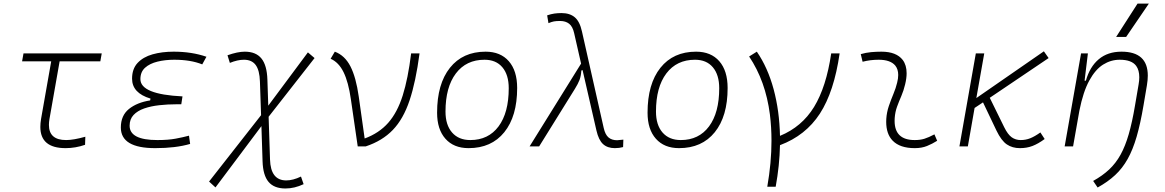

<svg xmlns="http://www.w3.org/2000/svg" viewBox="-20 -815 6485 1069"><path d="M345.2 9.8Q204.6 9.8 204.6 -108.4Q204.6 -128.4 208.5 -152.3L265.1 -473.6H103L110.8 -517.6H546.4L538.6 -473.6H312L255.4 -152.3Q252.4 -134.8 252.4 -119.6Q252.4 -35.2 348.1 -35.2Q389.2 -35.2 455.1 -53.7L453.6 -8.8Q400.4 9.8 345.2 9.8Z M844.2 9.8Q652.8 9.8 652.8 -105Q652.8 -171.9 698 -208.3Q743.2 -244.6 815.9 -255.9L817.9 -266.1Q715.3 -296.9 715.3 -377Q715.3 -431.6 746.1 -464.6Q776.9 -497.6 829.3 -512.5Q881.8 -527.3 946.8 -527.3Q1047.9 -527.3 1129.4 -499L1106 -456.5Q1042 -482.4 949.7 -482.4Q899.9 -482.4 856.9 -471.9Q814 -461.4 787.8 -438Q761.7 -414.6 761.7 -374.5Q761.7 -289.6 996.1 -278.3L989.3 -234.4H961.4Q913.1 -234.4 866.7 -229.2Q820.3 -224.1 783 -211.2Q745.6 -198.2 723.6 -174.8Q701.7 -151.4 701.7 -115.2Q701.7 -35.2 856 -35.2Q916.5 -35.2 958 -43Q999.5 -50.8 1032.2 -59.6L1038.6 -13.7Q958.5 9.8 844.2 9.8Z M1179.7 228.5 1144 195.8 1433.6 -173.8 1427.2 -361.3Q1425.3 -423.8 1403.6 -453.1Q1381.8 -482.4 1338.4 -482.4Q1302.7 -482.4 1259.8 -464.8L1246.6 -507.3Q1303.2 -527.3 1342.8 -527.3Q1404.8 -527.3 1435.5 -489.5Q1466.3 -451.7 1468.8 -371.6L1473.6 -226.6L1694.3 -523.4L1731.4 -491.7L1475.6 -165L1483.4 73.2Q1486.8 189.5 1573.7 189.5Q1611.3 189.5 1655.8 168L1670.4 210.4Q1619.6 234.4 1569.3 234.4Q1506.3 234.4 1475.3 197.8Q1444.3 161.1 1441.9 83.5L1435.5 -112.8Z M1971.7 0 1933.6 -262.2Q1919.9 -358.4 1892.8 -413.3Q1865.7 -468.3 1820.8 -487.8L1844.2 -527.3Q1899.9 -506.3 1931.2 -445.3Q1962.4 -384.3 1977.5 -276.9L2010.3 -43.9Q2090.8 -73.7 2141.6 -131.3Q2192.4 -189 2222.2 -283.4Q2252 -377.9 2269 -517.6H2315.9Q2294.9 -359.4 2260.3 -255.9Q2225.6 -152.3 2167.2 -91.6Q2108.9 -30.8 2016.6 0Z M2588.9 9.8Q2506.3 9.8 2460 -42.5Q2413.6 -94.7 2413.6 -187.5Q2413.6 -347.7 2485.1 -437.5Q2556.6 -527.3 2683.6 -527.3Q2766.6 -527.3 2813 -474.1Q2859.4 -420.9 2859.4 -325.2Q2859.4 -167.5 2787.8 -78.9Q2716.3 9.8 2588.9 9.8ZM2598.6 -35.2Q2699.2 -35.2 2755.9 -111.3Q2812.5 -187.5 2812.5 -323.7Q2812.5 -398.4 2777.1 -440.4Q2741.7 -482.4 2677.7 -482.4Q2575.7 -482.4 2518.1 -406Q2460.4 -329.6 2460.4 -193.8Q2460.4 -119.1 2497.1 -77.1Q2533.7 -35.2 2598.6 -35.2Z M3403.3 9.8Q3362.3 9.8 3337.6 -12.7Q3313 -35.2 3300.8 -88.4L3223.6 -424.8L3216.8 -422.4Q3214.8 -391.1 3206.5 -369.6Q3198.2 -348.1 3181.2 -320.8L2981.9 0H2928.7L3215.3 -460.9L3176.8 -629.9Q3168.5 -667.5 3148.7 -682.9Q3128.9 -698.2 3098.6 -698.2Q3076.7 -698.2 3064 -695.8Q3051.3 -693.4 3033.7 -686L3026.4 -729.5Q3047.9 -736.8 3066.4 -739.5Q3085 -742.2 3106.4 -742.2Q3152.3 -742.2 3180.2 -718.8Q3208 -695.3 3220.2 -639.6L3341.3 -102.5Q3349.6 -65.4 3367.9 -49.8Q3386.2 -34.2 3416 -34.2Q3423.3 -34.2 3450.7 -37.6L3449.2 3.9Q3428.2 9.8 3403.3 9.8Z M3760.7 9.8Q3678.2 9.8 3631.8 -42.5Q3585.4 -94.7 3585.4 -187.5Q3585.4 -347.7 3657 -437.5Q3728.5 -527.3 3855.5 -527.3Q3938.5 -527.3 3984.9 -474.1Q4031.2 -420.9 4031.2 -325.2Q4031.2 -167.5 3959.7 -78.9Q3888.2 9.8 3760.7 9.8ZM3770.5 -35.2Q3871.1 -35.2 3927.7 -111.3Q3984.4 -187.5 3984.4 -323.7Q3984.4 -398.4 3949 -440.4Q3913.6 -482.4 3849.6 -482.4Q3747.6 -482.4 3689.9 -406Q3632.3 -329.6 3632.3 -193.8Q3632.3 -119.1 3668.9 -77.1Q3705.6 -35.2 3770.5 -35.2Z M4252 224.6Q4275.4 90.8 4275.4 -31.2Q4275.4 -106.4 4266.6 -177.7Q4242.7 -363.8 4150.9 -500.5L4193.8 -527.3Q4254.9 -438.5 4287.4 -317.9Q4319.8 -197.3 4322.8 -58.6Q4444.3 -108.4 4512.5 -219.7Q4580.6 -331.1 4607.9 -517.6H4654.8Q4624 -304.2 4544.7 -182.1Q4465.3 -60.1 4322.8 -6.8Q4320.3 106.9 4298.8 224.6Z M5182.6 -66.9 5197.8 -31.2Q5170.9 -14.2 5141.4 -2.2Q5111.8 9.8 5073.2 9.8Q4990.7 9.8 4950.2 -31.7Q4914.1 -68.8 4914.1 -136.7Q4914.1 -144.5 4914.6 -153.3Q4917 -189.9 4928.7 -224.4Q4940.4 -258.8 4954.1 -291.5Q4967.8 -324.2 4975.1 -355Q4981 -378.4 4981 -397.5Q4981 -429.7 4964.4 -450.2Q4937 -482.4 4872.1 -482.4Q4825.7 -482.4 4782.7 -471.2L4772.5 -513.7Q4801.3 -522 4830.1 -524.7Q4858.9 -527.3 4887.7 -527.3Q4970.7 -527.3 5006.3 -481Q5027.8 -452.1 5027.8 -407.2Q5027.8 -379.4 5019.5 -345.2Q5011.2 -310.5 4998.5 -280.8Q4985.4 -250.5 4974.6 -221.2Q4963.9 -191.9 4961.4 -157.7Q4960.9 -149.9 4960.9 -142.1Q4960.9 -35.2 5072.8 -35.2Q5103.5 -35.2 5127 -42.5Q5150.4 -49.8 5182.6 -66.9Z M5321.8 0 5413.1 -517.6H5460L5416 -269L5792 -529.3L5818.4 -491.7L5490.7 -270.5L5571.3 -106.4Q5591.3 -65.9 5613 -50.5Q5634.8 -35.2 5663.1 -35.2Q5690.9 -35.2 5716.1 -45.2Q5741.2 -55.2 5772.5 -77.6L5796.4 -41Q5759.8 -14.2 5728.3 -2.2Q5696.8 9.8 5658.7 9.8Q5616.2 9.8 5585.7 -11Q5555.2 -31.7 5528.3 -87.4L5453.1 -245.1L5406.2 -213.9L5368.7 0Z M5907.7 0 5999 -517.6H6037.1L6018.6 -365.7H6025.9Q6047.4 -442.9 6097.4 -485.1Q6147.5 -527.3 6224.1 -527.3Q6370.6 -527.3 6370.6 -394Q6370.6 -369.6 6365.7 -340.3L6346.7 -228Q6329.6 -127 6308.6 -54.4Q6287.6 18.1 6258.5 70.1Q6229.5 122.1 6188.7 159.9Q6147.9 197.8 6091.3 229L6066.4 192.4Q6118.2 163.6 6155.3 128.9Q6192.4 94.2 6218.8 46.6Q6245.1 -1 6264.4 -67.6Q6283.7 -134.3 6299.3 -227.1L6319.3 -344.2Q6323.2 -366.2 6323.2 -384.8Q6323.2 -424.3 6306.2 -447.8Q6281.2 -482.4 6214.4 -482.4Q6165 -482.4 6121.8 -455.3Q6078.6 -428.2 6044.7 -366.2Q6010.7 -304.2 5989.7 -198.7L5954.6 0ZM6194.3 -609.4 6313.5 -794.9H6376.5L6250 -609.4Z"/></svg>

Font: CaskaydiaCove NFP ExtraLight
Style: Italic
Weight: 200
Italic angle: -10°
Designer: Aaron Bell
Foundry: Saja Typeworks
Version: Version 2111.001; VTT 6.35;Nerd Fonts 3.1.1